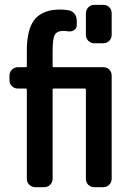

<svg xmlns="http://www.w3.org/2000/svg" viewBox="-20 -780 540 800"><path d="M410.2 -759.8Q424.8 -759.8 435.1 -750Q445.3 -740.2 445.3 -724.6V-634.8Q445.3 -620.1 435.1 -609.9Q424.8 -599.6 410.2 -599.6H373Q358.4 -599.6 348.1 -609.9Q337.9 -620.1 337.9 -634.8V-724.6Q337.9 -739.3 348.1 -749.5Q358.4 -759.8 373 -759.8ZM54.7 -411.1Q40 -411.1 29.8 -420.9Q19.5 -430.7 19.5 -446.3V-464.8Q19.5 -479.5 29.8 -489.7Q40 -500 54.7 -500H87.9Q91.8 -500 91.8 -504.9V-568.4Q91.8 -660.2 125.5 -700.2Q159.2 -740.2 230.5 -740.2Q247.1 -740.2 264.6 -737.3Q280.3 -735.4 290 -723.1Q299.8 -710.9 299.8 -695.3V-674.8Q299.8 -662.1 289.1 -654.8Q278.3 -647.5 264.6 -649.4Q251 -651.4 245.1 -651.4Q217.8 -651.4 208.5 -635.3Q199.2 -619.1 199.2 -568.4V-504.9Q199.2 -500 204.1 -500H410.2Q424.8 -500 435.1 -490.2Q445.3 -480.5 445.3 -464.8V-35.2Q445.3 -20.5 435.1 -10.3Q424.8 0 410.2 0H373Q358.4 0 348.1 -9.8Q337.9 -19.5 337.9 -35.2V-406.2Q337.9 -411.1 333 -411.1H204.1Q199.2 -411.1 199.2 -406.2V-35.2Q199.2 -20.5 189 -10.3Q178.7 0 164.1 0H127.9Q113.3 0 102.5 -9.8Q91.8 -19.5 91.8 -35.2V-406.2Q91.8 -411.1 87.9 -411.1Z"/></svg>

Font: Rounded-L Mgen+ 1m medium
Style: Regular
Weight: 500
Designer: [Source Han Sans]
Ryoko NISHIZUKA  (kana & ideographs); Paul D. Hunt (Latin, Greek & Cyrillic); Wenlong ZHANG  (bopomofo
Version: Version 1.059.20150602